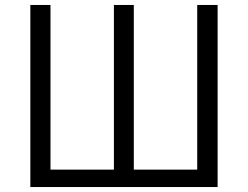

<svg xmlns="http://www.w3.org/2000/svg" viewBox="-20 -752 996 772"><path d="M102 0H855V-732H773V-70H518V-732H438V-70H183V-732H102Z"/></svg>

Font: Noto Sans HK DemiLight
Style: Regular
Weight: 350
Designer: Ryoko NISHIZUKA 西塚涼子 (kana, bopomofo & ideographs); Paul D. Hunt (Latin, Greek & Cyrillic); Sandoll Communications 산돌커뮤니
Foundry: Adobe
Version: Version 2.004;hotconv 1.0.118;makeotfexe 2.5.65603